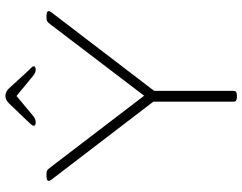

<svg xmlns="http://www.w3.org/2000/svg" viewBox="-113 -781 896 710"><g transform="rotate(-90 335.0 -426.0)"><path d="M330 2Q314 2 314 -10V-307L27 -682Q21 -690 21 -694Q21 -702 39 -702H48Q56 -702 60 -699.5Q64 -697 70 -689L336 -341L601 -689Q607 -697 611.5 -699.5Q616 -702 623 -702H631Q649 -702 649 -694Q649 -690 643 -682L354 -304V-10Q354 2 338 2ZM238 -742Q225 -742 225 -749Q225 -754 230 -759Q235 -764 240 -770L307 -840Q321 -854 335 -854Q350 -854 362 -842L429 -769Q434 -764 439.5 -758.5Q445 -753 445 -749Q445 -745 440.5 -743.5Q436 -742 431 -742Q425 -742 419.5 -745Q414 -748 403 -757L335 -813L268 -757Q258 -748 251.5 -745Q245 -742 238 -742Z"/></g></svg>

Font: Asap Expanded Thin
Style: Regular
Weight: 100
Width: 7
Designer: Pablo Cosgaya
Foundry: Omnibus-Type
Version: Version 3.001; ttfautohint (v1.8.4.7-5d5b)